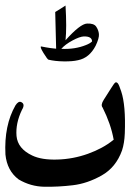

<svg xmlns="http://www.w3.org/2000/svg" viewBox="-25 -498 483 710"><path d="M43.9 165.5Q1 133.3 -4.9 73.2Q-10.3 -34.2 32.2 -108.4Q43 -125 53.2 -120.6Q69.3 -113.3 56.2 -91.8Q32.2 -42 36.1 4.9Q40.5 51.8 94.2 77.1Q128.9 93.8 187.3 92Q245.6 90.3 300.5 70.6Q355.5 50.8 393.6 20Q396.5 19 395 16.6Q384.8 -39.6 354.5 -100.1Q346.2 -109.9 358.9 -129.4Q371.6 -148.9 384.3 -169.4Q397 -189.9 401.1 -192.6Q405.3 -195.3 410.2 -190.4Q415 -185.5 423.3 -159.7Q440.4 -108.4 436.5 -4.9Q435.1 31.2 426.3 58.1Q403.8 121.1 350.8 150.9Q297.9 180.7 244.4 187Q190.9 193.4 139.6 192.6Q88.4 191.9 43.9 165.5ZM182.6 -317.9 179.2 -453.6Q188.5 -459 198.2 -465.3Q208 -471.7 217.3 -477.5Q222.2 -395.5 217.3 -349.1Q271.5 -409.7 296.9 -410.9Q322.3 -412.1 330.8 -399.4Q339.4 -386.7 340.8 -372.1Q342.3 -357.4 328.6 -328.6Q305.2 -283.7 263.7 -275.4Q243.2 -270.5 210.7 -271Q178.2 -271.5 154.3 -277.3Q150.4 -278.3 135.7 -302.2Q121.1 -326.2 127.4 -326.2Q127.9 -326.2 144.5 -323Q161.1 -319.8 182.6 -317.9ZM201.7 -317.4Q252 -314.9 293 -331.5Q308.1 -337.4 315.4 -344.7Q315.4 -363.8 285.2 -363.3Q270 -362.8 243.2 -348.4Q216.3 -334 201.7 -317.4Z"/></svg>

Font: Amiri Typewriter
Style: Bold
Weight: 700
Monospace: yes
Designer: Khaled Hosny
Version: Version 1.1